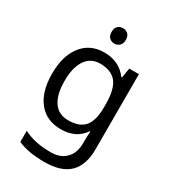

<svg xmlns="http://www.w3.org/2000/svg" viewBox="-230 -853 1076 1208"><g transform="rotate(30 307.5 -248.5)"><path d="M275 -546Q328 -546 370.5 -526Q413 -506 443 -465H448L460 -536H530V9Q530 124 471.5 182Q413 240 290 240Q172 240 97 206V125Q176 167 295 167Q364 167 403.5 126.5Q443 86 443 16V-5Q443 -17 444 -39.5Q445 -62 446 -71H442Q388 10 276 10Q172 10 113.5 -63Q55 -136 55 -267Q55 -395 113.5 -470.5Q172 -546 275 -546ZM287 -472Q220 -472 183 -418.5Q146 -365 146 -266Q146 -167 182.5 -114.5Q219 -62 289 -62Q370 -62 407 -105.5Q444 -149 444 -246V-267Q444 -377 406 -424.5Q368 -472 287 -472ZM300 -737Q320 -737 335.5 -723.5Q351 -710 351 -681Q351 -653 335.5 -639Q320 -625 300 -625Q278 -625 263 -639Q248 -653 248 -681Q248 -710 263 -723.5Q278 -737 300 -737Z"/></g></svg>

Font: Noto IKEA Latin
Style: Regular
Weight: 400
Designer: Monotype Design Team
Foundry: Monotype Imaging Inc.
Version: Version 1.0